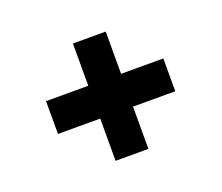

<svg xmlns="http://www.w3.org/2000/svg" viewBox="-80 -637 749 649"><g transform="rotate(-20 294.5 -312.0)"><path d="M505 -371H353V-523H235V-371H83V-253H235V-101H353V-253H505Z"/></g></svg>

Font: Be Vietnam
Style: Bold
Weight: 700
Designer: Gabriel Lam
Foundry: TypeRant
Version: Version 4.000